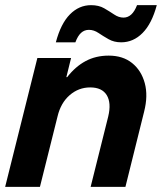

<svg xmlns="http://www.w3.org/2000/svg" viewBox="-20 -725 628 745"><path d="M0 0 125 -500H255.8L237.5 -425.8H240.8Q272.5 -466.7 312.1 -487.9Q351.7 -509.2 401.7 -509.2Q456.7 -509.2 492.5 -480.4Q528.3 -451.7 541.7 -402.5Q555 -353.3 539.2 -291.7L466.7 0H331.7L400 -273.3Q412.5 -325.8 394.2 -355.8Q375.8 -385.8 330 -385.8Q285 -385.8 250.4 -355.8Q215.8 -325.8 203.3 -273.3L135 0ZM196.7 -560.8Q215.8 -633.3 251.3 -669.2Q286.7 -705 333.3 -705Q363.3 -705 384.2 -692.9Q405 -680.8 422.9 -668.8Q440.8 -656.7 459.2 -656.7Q493.3 -656.7 511.7 -705H588.3Q569.2 -633.3 533.3 -597.1Q497.5 -560.8 450 -560.8Q422.5 -560.8 401.3 -572.9Q380 -585 362.1 -597.1Q344.2 -609.2 325 -609.2Q307.5 -609.2 294.6 -597.5Q281.7 -585.8 272.5 -560.8Z"/></svg>

Font: Funnel Sans
Style: Bold Italic
Weight: 700
Italic angle: -14.036°
Designer: NORD ID, Kristian Moeller
Foundry: Dicotype
Version: Version 1.000